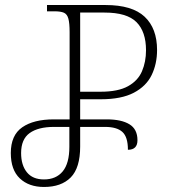

<svg xmlns="http://www.w3.org/2000/svg" viewBox="-20 -734 689 764"><path d="M155 10Q95 10 59 -24Q23 -58 23 -125Q23 -196 68.5 -227.5Q114 -259 194 -259H257V-606Q257 -642 252 -660Q247 -678 234 -683.5Q221 -689 197 -689H167V-714H400Q506 -714 555.5 -667.5Q605 -621 605 -535Q605 -480 583.5 -435.5Q562 -391 512.5 -365Q463 -339 381 -339H299V-259H405Q463 -259 495 -239.5Q527 -220 527 -176Q527 -138 489 -138Q489 -189 467 -209Q445 -229 398 -229H299V-151Q299 -66 261.5 -28Q224 10 155 10ZM299 -369H380Q450 -369 489.5 -391Q529 -413 545 -450.5Q561 -488 561 -534Q561 -608 523 -646Q485 -684 396 -684H299ZM155 -20Q203 -20 229.5 -52Q256 -84 256 -150V-229H195Q132 -229 98 -204.5Q64 -180 64 -125Q64 -77 87 -48.5Q110 -20 155 -20Z"/></svg>

Font: Noto Serif Georgian SemiCondensed ExtraLight
Style: Regular
Weight: 200
Width: 4
Designer: Monotype Design Team, Akaki Razmadze
Foundry: Google LLC
Version: Version 2.003; ttfautohint (v1.8.4.7-5d5b)